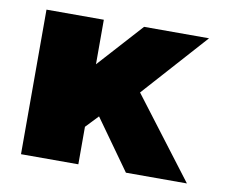

<svg xmlns="http://www.w3.org/2000/svg" viewBox="-60 -547 733 620"><g transform="rotate(10 307.0 -237.0)"><path d="M45 -474H233V-328L365 -474H578L389 -263L589 0H389L272 -164L233 -123V0H45Z"/></g></svg>

Font: Kanit Bold
Style: Regular
Weight: 700
Designer: Katatrad Team
Foundry: CadsonDemak
Version: Version 1.000